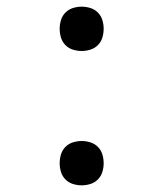

<svg xmlns="http://www.w3.org/2000/svg" viewBox="-20 -548 490 576"><path d="M225 -395Q212 -395 199 -399Q186 -403 176.5 -412.5Q167 -422 163 -435Q159 -448 159 -462Q159 -475 163 -488Q167 -501 176.5 -510.5Q186 -520 199 -524Q212 -528 225 -528Q238 -528 251 -524Q264 -520 273.5 -510.5Q283 -501 287 -488Q291 -475 291 -462Q291 -448 287 -435Q283 -422 273.5 -412.5Q264 -403 251 -399Q238 -395 225 -395ZM225 8Q212 8 199 4Q186 0 176.5 -9.5Q167 -19 163 -32Q159 -45 159 -58Q159 -72 163 -85Q167 -98 176.5 -107.5Q186 -117 199 -121Q212 -125 225 -125Q238 -125 251 -121Q264 -117 273.5 -107.5Q283 -98 287 -85Q291 -72 291 -58Q291 -45 287 -32Q283 -19 273.5 -9.5Q264 0 251 4Q238 8 225 8Z"/></svg>

Font: Iosevka Aile Custom Light
Style: Regular
Weight: 300
Designer: Belleve Invis
Foundry: Belleve Invis
Version: Version 17.0.2; ttfautohint (v1.8.3)